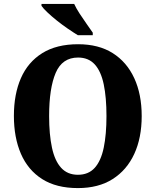

<svg xmlns="http://www.w3.org/2000/svg" viewBox="-20 -951 795 981"><path d="M378 10Q268 10 195.5 -36Q123 -82 87 -165Q51 -248 51 -359Q51 -470 87 -552Q123 -634 196 -679.5Q269 -725 379 -725Q484 -725 556 -679.5Q628 -634 666 -551.5Q704 -469 704 -358Q704 -247 666 -164.5Q628 -82 555.5 -36Q483 10 378 10ZM378 -58Q432 -58 464 -93.5Q496 -129 510 -196.5Q524 -264 524 -358Q524 -453 510 -520Q496 -587 464 -622Q432 -657 379 -657Q298 -657 264.5 -578.5Q231 -500 231 -358Q231 -264 245.5 -196.5Q260 -129 292.5 -93.5Q325 -58 378 -58ZM378 -771Q355 -785 326.5 -804.5Q298 -824 270.5 -846Q243 -868 222 -888Q201 -908 192 -921V-931H359Q369 -909 386.5 -882Q404 -855 422.5 -829Q441 -803 454 -784V-771Z"/></svg>

Font: Noto Serif Khmer SemiCondensed ExtraBold
Style: Regular
Weight: 800
Width: 4
Designer: Danh Hong and the Monotype Design Team
Foundry: Monotype Imaging Inc.
Version: Version 2.004